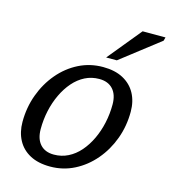

<svg xmlns="http://www.w3.org/2000/svg" viewBox="-109 -806 803 904"><g transform="rotate(15 293.0 -354.0)"><path d="M339 -507.5Q397 -507.5 437 -486Q477 -464.5 497.8 -426.2Q518.5 -388 518.5 -337.5Q518.5 -267.5 495.5 -205Q472.5 -142.5 431.2 -94Q390 -45.5 335.5 -17.8Q281 10 218 10Q159.5 10 119.5 -11.5Q79.5 -33 59 -71.5Q38.5 -110 38.5 -160Q38.5 -230 61.5 -292.8Q84.5 -355.5 125.5 -404Q166.5 -452.5 221 -480Q275.5 -507.5 339 -507.5ZM220.5 -49Q257.5 -49 289.5 -65Q321.5 -81 346.8 -110Q372 -139 390 -177Q408 -215 417.5 -258.8Q427 -302.5 427 -348.5Q427 -396 403.2 -422.2Q379.5 -448.5 336 -448.5Q299 -448.5 267.2 -432.5Q235.5 -416.5 210.2 -387.5Q185 -358.5 167 -320.5Q149 -282.5 139.5 -239Q130 -195.5 130 -149.5Q130 -101.5 153.8 -75.2Q177.5 -49 220.5 -49ZM340.5 -554.5 474.5 -718H586L581.5 -701L392.5 -554.5Z"/></g></svg>

Font: Newsreader 8pt
Style: Italic
Weight: 400
Italic angle: -17°
Version: Version 1.003